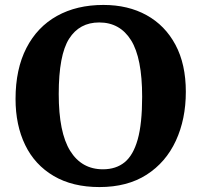

<svg xmlns="http://www.w3.org/2000/svg" viewBox="-20 -744 815 778"><path d="M383 14Q274 14 197.5 -31Q121 -76 82 -156.5Q43 -237 43 -343Q43 -464 87 -549.5Q131 -635 211 -679.5Q291 -724 399 -724Q499 -724 574 -682.5Q649 -641 691 -562.5Q733 -484 733 -372Q733 -261 692.5 -173.5Q652 -86 574 -36Q496 14 383 14ZM397 -58Q450 -58 485 -86.5Q520 -115 538 -179Q556 -243 556 -352Q556 -509 511 -581Q466 -653 382 -653Q302 -653 260 -587Q218 -521 218 -363Q218 -207 264.5 -132.5Q311 -58 397 -58Z"/></svg>

Font: Literata 36pt
Style: Bold
Weight: 700
Designer: Latin by Veronika Burian and Jose Scaglione. Greek by Irene Vlachou. Cyrillic by Vera Evstafieva.
Foundry: TypeTogether
Version: Version 3.002